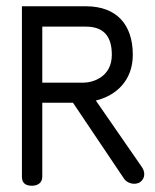

<svg xmlns="http://www.w3.org/2000/svg" viewBox="-20 -584 496 613"><path d="M432 -52 286 -263C352 -279 404 -328 404 -409C404 -506 352 -564 254 -564H50V-531V-20C50 1 62 9 82 9C99 9 115 1 115 -20V-256H213L375 -15C384 1 411 9 428 -3C444 -15 444 -36 432 -52ZM115 -499H254C318 -499 337 -460 337 -409C337 -339 278 -320 245 -320H115Z"/></svg>

Font: GFS Philostratos
Style: Regular
Weight: 400
Designer: George D. Matthiopoulos
Foundry: George D. Matthiopoulos
Version: Version 1.000